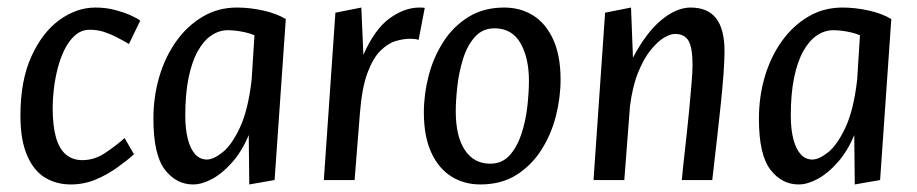

<svg xmlns="http://www.w3.org/2000/svg" viewBox="-20 -482 2456 514"><path d="M169.7 11.8Q130.9 11.8 100.6 -6.5Q70.2 -24.9 52.5 -66Q34.7 -107 34.7 -172.9Q34.7 -266.2 63.9 -330.6Q93.1 -395.1 139.1 -428.5Q185.1 -461.8 235.3 -461.8Q262.9 -461.8 286.8 -455.6Q310.7 -449.4 329.1 -441.3Q347.4 -433.1 355.5 -426.8L325.2 -364.3Q308.1 -374.3 291.9 -382.6Q275.6 -391 258.1 -396.7Q240.6 -402.3 220 -402.3Q198.1 -402.3 181.4 -387.8Q164.8 -373.3 153.1 -349.9Q141.4 -326.5 134.3 -298.5Q127.2 -270.5 124.1 -243.2Q121 -215.9 121 -194Q121 -145.7 129.7 -114.6Q138.5 -83.5 156.4 -68.4Q174.3 -53.3 200.2 -53.3Q232.7 -53.3 260.6 -71.9Q288.5 -90.4 313.6 -112.4L338.7 -69Q320.5 -52.6 294 -33.6Q267.5 -14.5 236.1 -1.3Q204.7 11.8 169.7 11.8Z M496.9 11.8Q451.7 11.8 421.2 -28.1Q390.7 -68 390.7 -164Q390.7 -223.4 406.5 -276.9Q422.4 -330.4 452.1 -371.9Q481.8 -413.4 523 -437.6Q564.1 -461.8 614 -461.8Q648.9 -461.8 684.7 -453.8Q720.5 -445.8 745.1 -431L715.1 0L647.3 11.8L645.9 -120.5Q628.1 -77.5 601.9 -47.8Q575.7 -18 548.2 -3.1Q520.7 11.8 496.9 11.8ZM533.7 -54.9Q551.6 -54.9 576.2 -74.5Q600.7 -94.2 622.6 -141.2Q644.5 -188.2 653.7 -268.8L661.2 -387.5Q648.8 -393.2 628 -397.2Q607.3 -401.1 589.7 -401.1Q566.5 -401.1 545.8 -387.1Q525.1 -373.1 509.4 -345Q493.7 -316.9 484.8 -273.7Q476 -230.5 476 -173Q476 -135.3 483.1 -108.7Q490.2 -82.1 503 -68.5Q515.9 -54.9 533.7 -54.9Z M846.9 0 877.9 -448 947.3 -461.8 952.8 -335.2Q983.2 -404.1 1023.1 -433Q1063 -461.8 1102.8 -461.8Q1109.5 -461.8 1112.7 -461.5Q1115.9 -461.1 1117.1 -460.8L1100.6 -375.1Q1095.8 -377.2 1089.2 -377.7Q1082.6 -378.2 1077.3 -378.2Q1059.7 -378.2 1038.9 -372Q1018.1 -365.7 998.2 -345.9Q978.3 -326.2 963.5 -286.2Q948.8 -246.2 943.5 -178.7L929.3 0Z M1265.7 11.8Q1222.6 11.8 1188.3 -9.6Q1153.9 -31.1 1134.3 -74.2Q1114.7 -117.2 1114.7 -180.9Q1114.7 -229.9 1127.5 -279.3Q1140.3 -328.7 1166.9 -370Q1193.4 -411.4 1234.1 -436.6Q1274.8 -461.8 1329.7 -461.8Q1373.8 -461.8 1407.7 -440.4Q1441.6 -418.9 1461.1 -376Q1480.7 -333 1480.7 -269.1Q1480.7 -220.1 1468 -170.7Q1455.4 -121.3 1428.8 -80Q1402.3 -38.6 1362 -13.4Q1321.8 11.8 1265.7 11.8ZM1292.3 -43.8Q1324.4 -43.8 1344.6 -66.5Q1364.8 -89.2 1376.2 -124.3Q1387.6 -159.5 1391.8 -197.5Q1396 -235.5 1396 -266Q1396 -327 1373.3 -366.6Q1350.5 -406.2 1303.8 -406.2Q1271.8 -406.2 1251.2 -383Q1230.6 -359.8 1219.6 -324.2Q1208.5 -288.5 1204.3 -250.6Q1200.1 -212.7 1200.1 -184Q1200.1 -117.2 1224.3 -80.5Q1248.6 -43.8 1292.3 -43.8Z M1568.9 0 1599.9 -448 1669.3 -461.8 1674.5 -327.4Q1709.5 -394.4 1750.1 -428.1Q1790.7 -461.8 1828.7 -461.8Q1874.4 -461.8 1897 -433.1Q1919.6 -404.3 1919.6 -344.2Q1919.6 -320.2 1916.9 -283.4Q1914.1 -246.7 1909.7 -204.1Q1905.3 -161.5 1900.6 -120.5Q1895.8 -79.5 1892.2 -47.2Q1888.6 -15 1886.8 0H1805.2Q1806.4 -14 1809.7 -44.4Q1812.9 -74.7 1817.2 -112.3Q1821.5 -149.9 1825.1 -188.2Q1828.7 -226.6 1831.3 -258.5Q1834 -290.5 1834 -307.7Q1834 -353.7 1823.4 -372.5Q1812.8 -391.2 1786.7 -391.2Q1774.5 -391.2 1757.3 -380.9Q1740.2 -370.6 1721.6 -347.6Q1703.1 -324.6 1688.1 -287.6Q1673.2 -250.5 1666.5 -197.7L1651.3 0Z M2117.9 11.8Q2072.7 11.8 2042.2 -28.1Q2011.7 -68 2011.7 -164Q2011.7 -223.4 2027.5 -276.9Q2043.4 -330.4 2073.1 -371.9Q2102.8 -413.4 2144 -437.6Q2185.1 -461.8 2235 -461.8Q2269.9 -461.8 2305.7 -453.8Q2341.5 -445.8 2366.1 -431L2336.1 0L2268.3 11.8L2266.9 -120.5Q2249.1 -77.5 2222.9 -47.8Q2196.7 -18 2169.2 -3.1Q2141.7 11.8 2117.9 11.8ZM2154.7 -54.9Q2172.6 -54.9 2197.2 -74.5Q2221.7 -94.2 2243.6 -141.2Q2265.5 -188.2 2274.7 -268.8L2282.2 -387.5Q2269.8 -393.2 2249 -397.2Q2228.3 -401.1 2210.7 -401.1Q2187.5 -401.1 2166.8 -387.1Q2146.1 -373.1 2130.4 -345Q2114.7 -316.9 2105.8 -273.7Q2097 -230.5 2097 -173Q2097 -135.3 2104.1 -108.7Q2111.2 -82.1 2124 -68.5Q2136.9 -54.9 2154.7 -54.9Z"/></svg>

Font: Ancizar Sans Thin
Style: Italic
Weight: 100
Italic angle: -4°
Designer: Cesar Puertas, Viviana Monsalve, Julian Moncada, Julian Prieto, Jose Castro, Mariel Hernandez, Felipe Aragon, Sara Alarc
Version: Version 8.100